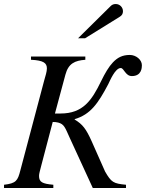

<svg xmlns="http://www.w3.org/2000/svg" viewBox="-48 -934 725 954"><path d="M340 -744H375L546 -850C558 -857 563 -866 563 -878C563 -898 547 -914 527 -914C517 -914 509 -911 502 -904ZM225 -370 277 -563C292 -619 324 -633 376 -637V-653H106V-637C168 -634 185 -621 185 -594C185 -578 178 -557 171 -532L53 -87C40 -36 32 -23 -28 -16V0H217V-16C162 -21 146 -29 146 -60C146 -71 150 -83 157 -111L214 -328C226 -328 232 -327 241 -325C271 -317 275 -301 299 -248L413 0H578V-16C515 -22 505 -28 474 -82L407 -233C380 -293 363 -316 323 -340V-342C401 -365 439 -419 490 -516C498 -532 524 -596 552 -596C568 -596 575 -556 607 -556C656 -556 657 -598 657 -610C657 -637 628 -661 597 -661C560 -661 536 -648 513 -624C493 -603 474 -571 454 -530C408 -435 364 -370 253 -370Z"/></svg>

Font: STIXGeneral
Style: Italic
Weight: 400
Italic angle: -16.33°
Designer: MicroPress Inc., with final additions and corrections provided by Coen Hoffman, Elsevier (retired)
Version: Version 1.1.0